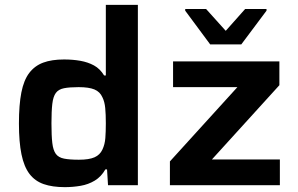

<svg xmlns="http://www.w3.org/2000/svg" viewBox="-20 -763 1226 791"><path d="M247 8Q196 8 160 -4.5Q124 -17 101.5 -46.5Q79 -76 68.5 -127Q58 -178 58 -254Q58 -331 68 -382Q78 -433 100.5 -462.5Q123 -492 158 -505Q193 -518 244 -518Q280 -518 311 -512.5Q342 -507 367 -493.5Q392 -480 409 -452H416V-743H548V0H425L421 -65H414Q397 -35 370.5 -19Q344 -3 312 2.5Q280 8 247 8ZM305 -105Q347 -105 369.5 -115Q392 -125 402 -147Q412 -168 414 -194.5Q416 -221 416 -255Q416 -292 413.5 -318Q411 -344 402 -362Q392 -385 369 -394.5Q346 -404 304 -404Q266 -404 243.5 -399.5Q221 -395 210 -380Q199 -365 195.5 -335Q192 -305 192 -255Q192 -204 195.5 -174Q199 -144 210 -129Q221 -114 244 -109.5Q267 -105 305 -105ZM680 0V-98L958 -404H693V-510H1131V-412L853 -106H1133V0ZM846 -580 743 -719V-726H829L910 -636L990 -726H1078V-719L974 -580Z"/></svg>

Font: Saira SemiExpanded SemiBold
Style: Regular
Weight: 600
Width: 6
Designer: Hector Gatti with collaboration of the Omnibus-Type team
Foundry: Omnibus-Type
Version: Version 1.101